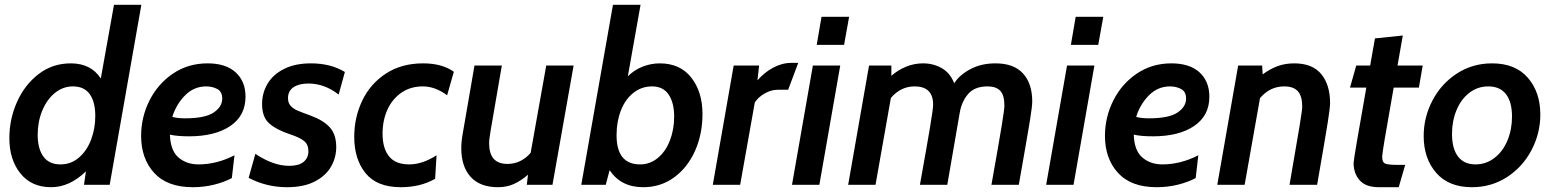

<svg xmlns="http://www.w3.org/2000/svg" viewBox="-20 -770 6472 800"><path d="M569 -750 437 0H330L338 -56Q270 10 193 10Q111 10 65 -47.5Q19 -105 19 -194Q19 -274 51 -345.5Q83 -417 141 -461.5Q199 -506 275 -506Q359 -506 400 -443L455 -750ZM377 -287Q377 -345 354 -377.5Q331 -410 284 -410Q242 -410 208.5 -382.5Q175 -355 156 -309Q137 -263 137 -208Q137 -151 160.5 -118Q184 -85 232 -85Q276 -85 309 -113.5Q342 -142 359.5 -188Q377 -234 377 -287Z M568 -204Q568 -282 603 -351.5Q638 -421 701 -463.5Q764 -506 845 -506Q921 -506 962 -468.5Q1003 -431 1003 -367Q1003 -288 939.5 -245Q876 -202 768 -202Q718 -202 688 -209Q690 -143 723.5 -114Q757 -85 807 -85Q883 -85 957 -123L946 -28Q914 -11 872 -0.5Q830 10 783 10Q677 10 622.5 -49.5Q568 -109 568 -204ZM906 -359Q906 -388 885.5 -399Q865 -410 839 -410Q788 -410 751 -372.5Q714 -335 698 -283Q718 -277 751 -277Q834 -277 870 -301Q906 -325 906 -359Z M1016 -29 1044 -129Q1119 -79 1185 -79Q1225 -79 1245 -95.5Q1265 -112 1265 -140Q1265 -168 1247 -182.5Q1229 -197 1190 -210Q1132 -229 1102 -255.5Q1072 -282 1072 -337Q1072 -383 1095 -421.5Q1118 -460 1164 -483Q1210 -506 1276 -506Q1358 -506 1417 -470L1391 -376Q1332 -422 1265 -422Q1226 -422 1203 -406.5Q1180 -391 1180 -361Q1180 -341 1191 -329Q1202 -317 1218 -310Q1234 -303 1275 -288Q1327 -269 1354 -239.5Q1381 -210 1381 -157Q1381 -114 1359.5 -76Q1338 -38 1292 -14Q1246 10 1176 10Q1090 10 1016 -29Z M1456 -200Q1456 -281 1489.5 -351Q1523 -421 1588 -463.5Q1653 -506 1743 -506Q1822 -506 1871 -471L1843 -373Q1793 -410 1742 -410Q1690 -410 1652 -383.5Q1614 -357 1594 -312.5Q1574 -268 1574 -213Q1574 -152 1601 -118.5Q1628 -85 1685 -85Q1740 -85 1799 -123L1793 -25Q1732 10 1650 10Q1551 10 1503.5 -48Q1456 -106 1456 -200Z M1902 -153Q1902 -181 1909 -219L1957 -497H2071L2025 -230Q2018 -191 2018 -173Q2018 -87 2094 -87Q2151 -87 2191 -133L2256 -497H2370L2282 0H2175L2180 -42Q2151 -17 2121.5 -3.5Q2092 10 2055 10Q1980 10 1941 -33Q1902 -76 1902 -153Z M2520 -61 2504 0H2402L2534 -750H2649L2596 -452Q2623 -479 2658 -492.5Q2693 -506 2729 -506Q2814 -506 2860.5 -446.5Q2907 -387 2907 -295Q2907 -211 2876 -141.5Q2845 -72 2789 -31Q2733 10 2660 10Q2567 10 2520 -61ZM2789 -284Q2789 -342 2766 -376Q2743 -410 2697 -410Q2653 -410 2619 -383Q2585 -356 2567 -309.5Q2549 -263 2549 -207Q2549 -85 2647 -85Q2688 -85 2720.5 -111.5Q2753 -138 2771 -184Q2789 -230 2789 -284Z M3037 -497H3143L3136 -435Q3163 -467 3200.5 -487.5Q3238 -508 3277 -508H3306L3264 -396H3221Q3193 -396 3166 -380.5Q3139 -365 3125 -343L3064 0H2950Z M3403 -700H3518L3497 -583H3383ZM3367 -497H3481L3394 0H3280Z M3601 -497H3694V-454Q3721 -478 3755 -492Q3789 -506 3826 -506Q3869 -506 3904 -486Q3939 -466 3956 -423Q3977 -457 4022.5 -481.5Q4068 -506 4128 -506Q4204 -506 4242.5 -464Q4281 -422 4281 -347Q4281 -328 4272 -271.5Q4263 -215 4225 0H4111Q4142 -174 4153.5 -244.5Q4165 -315 4165 -329Q4165 -374 4147.5 -392Q4130 -410 4095 -410Q4041 -410 4014 -378.5Q3987 -347 3979 -301L3927 0H3813Q3843 -167 3855.5 -242Q3868 -317 3868 -334Q3868 -410 3791 -410Q3733 -410 3692 -362L3628 0H3514Z M4462 -700H4577L4556 -583H4442ZM4426 -497H4540L4453 0H4339Z M4584 -204Q4584 -282 4619 -351.5Q4654 -421 4717 -463.5Q4780 -506 4861 -506Q4937 -506 4978 -468.5Q5019 -431 5019 -367Q5019 -288 4955.5 -245Q4892 -202 4784 -202Q4734 -202 4704 -209Q4706 -143 4739.5 -114Q4773 -85 4823 -85Q4899 -85 4973 -123L4962 -28Q4930 -11 4888 -0.5Q4846 10 4799 10Q4693 10 4638.5 -49.5Q4584 -109 4584 -204ZM4922 -359Q4922 -388 4901.5 -399Q4881 -410 4855 -410Q4804 -410 4767 -372.5Q4730 -335 4714 -283Q4734 -277 4767 -277Q4850 -277 4886 -301Q4922 -325 4922 -359Z M5139 -497H5239L5241 -460Q5272 -483 5303.5 -494.5Q5335 -506 5373 -506Q5448 -506 5485 -461.5Q5522 -417 5522 -340Q5522 -322 5512.5 -261.5Q5503 -201 5468 0H5353Q5383 -172 5394.5 -242.5Q5406 -313 5406 -325Q5406 -369 5388 -389.5Q5370 -410 5331 -410Q5271 -410 5230 -361L5166 0H5052Z M5620 -91Q5620 -107 5673 -405H5605L5631 -497H5689L5709 -610L5825 -622L5803 -497H5908L5892 -405H5787Q5760 -252 5749.5 -189.5Q5739 -127 5739 -117Q5739 -94 5751.5 -88.5Q5764 -83 5803 -83H5835L5808 10H5725Q5671 10 5645.5 -18.5Q5620 -47 5620 -91Z M5912 -203Q5912 -282 5949 -352Q5986 -422 6051 -464Q6116 -506 6197 -506Q6294 -506 6346 -446Q6398 -386 6398 -293Q6398 -214 6361 -144Q6324 -74 6259 -32Q6194 10 6113 10Q6016 10 5964 -50Q5912 -110 5912 -203ZM6280 -284Q6280 -345 6255 -377.5Q6230 -410 6181 -410Q6137 -410 6102.5 -383.5Q6068 -357 6049 -311.5Q6030 -266 6030 -212Q6030 -151 6055 -118Q6080 -85 6128 -85Q6172 -85 6207 -112Q6242 -139 6261 -184.5Q6280 -230 6280 -284Z"/></svg>

Font: Cabin SemiBold
Style: Italic
Weight: 600
Italic angle: -7°
Designer: Pablo Impallari
Foundry: Pablo Impallari. http://www.impallari.com Igino Marini. http://www.ikern.com
Version: Version 2.200